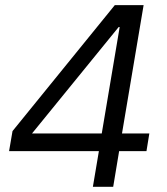

<svg xmlns="http://www.w3.org/2000/svg" viewBox="-20 -718 640 738"><path d="M415.1 0 437.9 -137.1H543L554 -204.9H448.9L532 -698.2H421.2L28.1 -214.1L14.9 -137.1H360.1L337 0ZM103 -204.9 436.1 -614H440L371.1 -204.9Z"/></svg>

Font: Margiela Mono Italic Italic
Style: Regular
Weight: 400
Designer: Mike Abbink, Paul van der Laan, Pieter van Rosmalen
Foundry: Bold Monday
Version: Version 2.003 2021